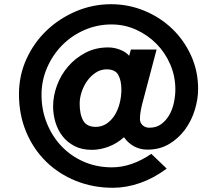

<svg xmlns="http://www.w3.org/2000/svg" viewBox="-20 -865 1030 911"><path d="M920 -443Q920 -395 904.5 -344Q889 -293 858.5 -251Q828 -209 783 -182Q738 -155 680 -155Q644 -155 615.5 -171Q587 -187 569 -213H567Q535 -184 495 -169Q455 -154 416 -154Q368 -154 333.5 -172Q299 -190 276.5 -219Q254 -248 243 -285Q232 -322 232 -360Q232 -410 250.5 -460Q269 -510 303.5 -550Q338 -590 386 -615Q434 -640 493 -640Q522 -640 550 -629Q578 -618 592 -601H593L601 -630H723L654 -369Q644 -329 644 -300Q644 -283 656.5 -271Q669 -259 689 -259Q722 -259 745 -276Q768 -293 783 -319Q798 -345 805 -377.5Q812 -410 812 -441Q812 -503 788 -559Q764 -615 722.5 -657Q681 -699 626 -724Q571 -749 509 -749Q441 -749 380.5 -722.5Q320 -696 275 -650.5Q230 -605 203.5 -544Q177 -483 177 -415Q177 -343 202.5 -280Q228 -217 272.5 -170.5Q317 -124 378 -97.5Q439 -71 511 -71Q604 -71 698 -135L771 -65Q709 -19 644 3.5Q579 26 516 26Q421 26 339.5 -7Q258 -40 198 -99Q138 -158 104 -239.5Q70 -321 70 -418Q70 -507 105.5 -585Q141 -663 201.5 -720.5Q262 -778 341 -811.5Q420 -845 507 -845Q590 -845 665 -814Q740 -783 796.5 -729Q853 -675 886.5 -601.5Q920 -528 920 -443ZM556 -440Q556 -482 541.5 -509Q527 -536 486 -536Q458 -536 434.5 -520.5Q411 -505 394 -481.5Q377 -458 367.5 -429Q358 -400 358 -373Q358 -322 375 -292.5Q392 -263 434 -263Q463 -263 486 -278.5Q509 -294 524.5 -319Q540 -344 548 -376Q556 -408 556 -440Z"/></svg>

Font: TypoPRO Sinkin Sans
Style: 700 Bold
Weight: 700
Designer: Keith Bates
Foundry: K-Type
Version: Sinkin Sans (version 1.0)  by Keith Bates   •   © 2014   www